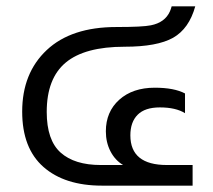

<svg xmlns="http://www.w3.org/2000/svg" viewBox="-20 -584 669 604"><path d="M300.8 0Q183.6 0 116.7 -58.8Q49.8 -117.7 49.8 -232.9Q49.8 -354 127 -426.5Q204.1 -499 346.2 -499Q428.7 -499 454.6 -504.4Q499 -513.2 514.6 -548.3Q517.6 -555.2 520 -564H594.2Q574.7 -493.7 524.7 -465.3Q474.6 -437 372.1 -437Q246.6 -437 186.8 -387.2Q127 -337.4 127 -231.9Q127 -143.1 170.7 -104Q214.4 -64.9 296.9 -64.9H367.2Q341.8 -80.1 327.4 -108.2Q313 -136.2 313 -170.9Q313 -232.4 355.2 -270.3Q397.5 -308.1 466.8 -308.1Q527.8 -308.1 562 -290V-228Q532.7 -246.1 482.9 -246.1Q436 -246.1 413.1 -223.1Q390.1 -200.2 390.1 -158.2Q390.1 -64.9 504.9 -64.9H585.9V0Z"/></svg>

Font: Prompt Light
Style: Regular
Weight: 300
Designer: Katatrad Team
Foundry: CadsonDemak
Version: Version 1.000;PS 001.000;hotconv 1.0.88;makeotf.lib2.5.64775